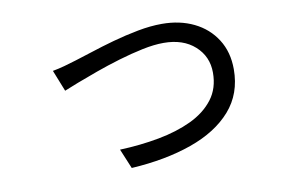

<svg xmlns="http://www.w3.org/2000/svg" viewBox="-61 -612 1122 736"><g transform="rotate(-10 500.0 -244.0)"><path d="M164 -401Q186 -405 210 -411.5Q234 -418 256 -425Q283 -433 324 -446.5Q365 -460 413.5 -473.5Q462 -487 512 -496.5Q562 -506 606 -506Q676 -506 730.5 -479.5Q785 -453 816.5 -403.5Q848 -354 848 -287Q848 -192 791 -127Q734 -62 632 -26Q530 10 397 18L365 -59Q445 -62 517.5 -75.5Q590 -89 646 -115.5Q702 -142 734.5 -184.5Q767 -227 767 -288Q767 -351 721.5 -392Q676 -433 600 -433Q563 -433 517.5 -423.5Q472 -414 423.5 -399.5Q375 -385 330.5 -369Q286 -353 251 -339.5Q216 -326 197 -318Z"/></g></svg>

Font: Noto IKEA Simplified Chinese
Style: Regular
Weight: 400
Designer: Monotype Design Team
Foundry: Monotype Imaging Inc.
Version: Version 1.100